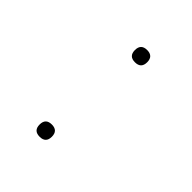

<svg xmlns="http://www.w3.org/2000/svg" viewBox="-107 -378 443 443"><g transform="rotate(45 114.5 -156.5)"><path d="M103 -295Q103 -315 123 -315Q143 -315 143 -295Q143 -275 123 -275Q103 -275 103 -295ZM69 -18Q69 -38 89 -38Q109 -38 109 -18Q109 2 89 2Q69 2 69 -18Z"/></g></svg>

Font: Alegreya Sans Thin
Style: Italic
Weight: 100
Italic angle: -7°
Designer: Juan Pablo del Peral
Foundry: Huerta Tipografica
Version: Version 2.007